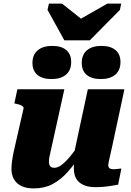

<svg xmlns="http://www.w3.org/2000/svg" viewBox="-20 -1039 733 1071"><path d="M339 -814H481L649 -984L656 -1019H579L383 -907L469 -905L326 -1019H253L245 -984ZM263 -197Q258 -177 255.5 -163Q253 -149 253 -137Q253 -126 256 -118.5Q259 -111 265.5 -107Q272 -103 283 -103Q303 -103 325.5 -120.5Q348 -138 374 -169.5Q400 -201 427 -243L430 -177Q394 -120 355.5 -77.5Q317 -35 272 -11.5Q227 12 168 12Q107 12 75.5 -17.5Q44 -47 44 -95Q44 -118 47.5 -143Q51 -168 58 -200L111 -432Q113 -439 108 -444.5Q103 -450 93.5 -453.5Q84 -457 70 -460L60 -462L77 -541H339ZM607 -228Q600 -196 595 -174.5Q590 -153 587 -139Q584 -125 584 -118Q584 -106 591 -100.5Q598 -95 612 -95Q625 -95 637 -97Q649 -99 657 -99L639 -9Q622 -6 601.5 -2.5Q581 1 558.5 3Q536 5 512 5Q455 5 423.5 -21Q392 -47 392 -99Q392 -104 392 -110.5Q392 -117 392.5 -126.5Q393 -136 394 -147L383 -136L470 -541H674ZM267 -598Q319 -598 348 -622.5Q377 -647 377 -693Q377 -737 349.5 -760Q322 -783 272 -783Q220 -783 190.5 -758.5Q161 -734 161 -688Q161 -644 189 -621Q217 -598 267 -598ZM542 -598Q594 -598 623 -622.5Q652 -647 652 -693Q652 -737 624 -760Q596 -783 546 -783Q494 -783 465 -758.5Q436 -734 436 -688Q436 -644 464 -621Q492 -598 542 -598Z"/></svg>

Font: Roboto Serif ExtraBold
Style: Italic
Weight: 800
Italic angle: -10°
Version: Version 1.007